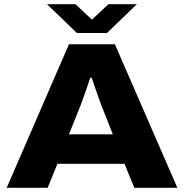

<svg xmlns="http://www.w3.org/2000/svg" viewBox="-20 -899 880 919"><path d="M205 -879H341L420 -805L499 -879H635L492 -741H348ZM12 0 310 -687H530L829 0H623L576 -115H255L208 0ZM310 -256H520L464 -398Q459 -412 450 -436.5Q441 -461 432.5 -486.5Q424 -512 419 -527H412Q403 -499 389.5 -460.5Q376 -422 367 -398Z"/></svg>

Font: Archivo SemiExpanded ExtraBold
Style: Regular
Weight: 800
Width: 6
Designer: Hector Gatti
Foundry: Omnibus-Type
Version: Version 2.001; ttfautohint (v1.8.3)